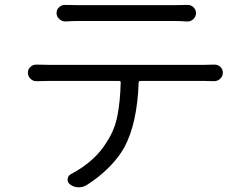

<svg xmlns="http://www.w3.org/2000/svg" viewBox="-20 -752 1040 804"><path d="M710 -664.1H305.7Q281.2 -664.1 254.9 -662.1Q239.3 -662.1 228 -672.4Q216.8 -682.6 216.8 -697.8Q216.8 -712.9 228.5 -722.7Q238.3 -731.4 252 -731.4Q252.9 -731.4 254.9 -731.4Q280.3 -730.5 304.7 -730.5H710Q739.3 -730.5 763.7 -731.4Q778.3 -732.4 789.6 -722.2Q800.8 -711.9 800.8 -697.3Q800.8 -682.6 789.6 -671.9Q778.3 -661.1 763.7 -662.1Q732.4 -664.1 710 -664.1ZM182.6 -480.5H836.9Q853.5 -480.5 876 -481.4Q890.6 -482.4 901.9 -472.7Q913.1 -462.9 913.1 -448.2Q913.1 -432.6 902.3 -422.4Q891.6 -412.1 876 -412.1Q853.5 -413.1 836.9 -413.1H568.4Q560.5 -413.1 560.5 -405.3Q554.7 -236.3 501 -135.7Q477.5 -92.8 435.1 -50.3Q392.6 -7.8 340.8 24.4Q326.2 32.2 310.5 32.2Q308.6 32.2 305.7 32.2Q287.1 31.2 272.5 19.5Q261.7 10.7 263.2 -2.4Q264.6 -15.6 276.4 -22.5Q379.9 -77.1 428.7 -160.2Q460 -208 471.7 -267.6Q483.4 -327.1 485.4 -405.3Q486.3 -413.1 478.5 -413.1H182.6Q158.2 -413.1 134.8 -412.1Q119.1 -411.1 107.9 -421.9Q96.7 -432.6 96.7 -447.3Q96.7 -462.9 108.4 -472.7Q118.2 -481.4 131.8 -481.4Q132.8 -481.4 134.8 -481.4Q159.2 -480.5 182.6 -480.5Z"/></svg>

Font: Gen Jyuu Gothic Normal
Style: Regular
Weight: 300
Designer: [Source Han Sans]
Ryoko NISHIZUKA  (kana & ideographs); Paul D. Hunt (Latin, Greek & Cyrillic); Wenlong ZHANG  (bopomofo
Version: Version 1.002.20150607